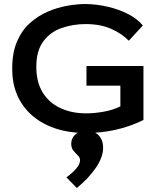

<svg xmlns="http://www.w3.org/2000/svg" viewBox="-20 -652 790 957"><path d="M410 11Q297 11 214 -28.5Q131 -68 86 -139.5Q41 -211 41 -306Q40 -386 64 -443Q88 -500 128.5 -536.5Q169 -573 218 -594Q267 -615 316.5 -623.5Q366 -632 407 -632Q464 -631 519 -618Q574 -605 619.5 -581.5Q665 -558 692 -525L622 -449Q587 -485 533.5 -508.5Q480 -532 407 -532Q344 -532 287.5 -512.5Q231 -493 196 -446Q161 -399 161 -319Q161 -243 192.5 -191.5Q224 -140 280.5 -113.5Q337 -87 410 -87Q451 -87 498 -95.5Q545 -104 580 -122V-225H411V-323H695V-54Q628 -21 556 -5Q484 11 410 11ZM363 285 311 232Q379 182 379 147Q379 133 368 122.5Q357 112 346 99Q335 86 335 64Q335 36 356.5 17.5Q378 -1 411 -1Q449 -1 471.5 22.5Q494 46 494 84Q494 131 458 184Q422 237 363 285Z"/></svg>

Font: Inconsolata ExtraExpanded
Style: Bold
Weight: 700
Width: 8
Monospace: yes
Designer: Raph Levien, Cyreal, Brenton Simpson
Foundry: Raph Levien, Cyreal, Google
Version: Version 3.100; ttfautohint (v1.8.4.7-5d5b)